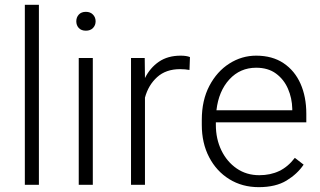

<svg xmlns="http://www.w3.org/2000/svg" viewBox="-20 -770 1334 800"><path d="M142.1 -750V0H83.5V-750Z M297.9 -681.2Q297.9 -697.8 308.3 -709.2Q318.8 -720.7 337.9 -720.7Q356.4 -720.7 367.4 -709.2Q378.4 -697.8 378.4 -681.2Q378.4 -664.6 367.4 -653.3Q356.4 -642.1 337.9 -642.1Q318.8 -642.1 308.3 -653.3Q297.9 -664.6 297.9 -681.2ZM366.7 -528.3V0H308.1V-528.3Z M771.5 -532.2 769.5 -478.5Q760.3 -480 751 -481Q741.7 -481.9 730.5 -481.9Q671.4 -481.9 634.8 -448.7Q598.1 -415.5 584 -363.3V0H525.9V-528.3H583L584 -444.8Q605.5 -487.8 642.3 -512.9Q679.2 -538.1 732.9 -538.1Q756.8 -538.1 771.5 -532.2Z M1058.1 9.8Q989.3 9.8 935.5 -23.4Q881.8 -56.6 851.3 -115.2Q820.8 -173.8 820.8 -249.5V-270.5Q820.8 -352.1 852.3 -412.1Q883.8 -472.2 935.5 -505.1Q987.3 -538.1 1047.4 -538.1Q1114.7 -538.1 1161.4 -506.8Q1208 -475.6 1232.2 -421.1Q1256.3 -366.7 1256.3 -295.9V-260.3H879.4V-249.5Q879.4 -191.4 902.3 -143.8Q925.3 -96.2 966.1 -68.1Q1006.8 -40 1060.5 -40Q1106.9 -40 1143.3 -57.4Q1179.7 -74.7 1208.5 -112.3L1245.1 -84Q1219.2 -45.4 1174.1 -17.8Q1128.9 9.8 1058.1 9.8ZM1047.4 -487.8Q980.5 -487.8 935.8 -439.2Q891.1 -390.6 881.8 -310.5H1197.8V-316.9Q1196.8 -361.3 1179.9 -400.1Q1163.1 -439 1130.1 -463.4Q1097.2 -487.8 1047.4 -487.8Z"/></svg>

Font: Vazirmatn UI FD ExtraLight
Style: Regular
Weight: 200
Designer: Saber Rastikerdar
Foundry: Saber Rastikerdar
Version: Version 33.003